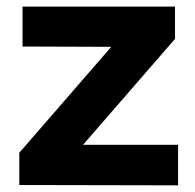

<svg xmlns="http://www.w3.org/2000/svg" viewBox="-20 -557 588 578"><path d="M47.9 -537.1H506.8V-439.9L230 -121.1H516.1V1L38.1 0V-97.2L314.9 -416L47.9 -417Z"/></svg>

Font: Montserrat-SemiBold
Style: Regular
Weight: 600
Designer: Julieta Ulanovsky
Foundry: Julieta Ulanovsky
Version: Version 6.001